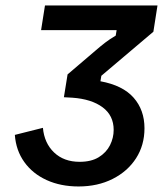

<svg xmlns="http://www.w3.org/2000/svg" viewBox="-20 -670 607 701"><path d="M266.7 10.8Q201.7 10.8 150.4 -12.5Q99.2 -35.8 68.8 -78.3Q38.3 -120.8 34.2 -177.5L136.7 -203.3Q141.7 -147.5 177.5 -113.3Q213.3 -79.2 270.8 -79.2Q313.3 -79.2 340.8 -96.2Q368.3 -113.3 381.7 -140Q395 -166.7 395 -195.8Q395 -248.3 354.6 -278.3Q314.2 -308.3 244.2 -313.3L213.3 -315L226.7 -398.3L328.3 -485Q347.5 -501.7 363.8 -514.2Q380 -526.7 402.5 -540L405.8 -560H130L144.2 -650H555L540 -554.2L350 -393.3L346.7 -373.3Q428.3 -358.3 467.9 -313.3Q507.5 -268.3 507.5 -201.7Q507.5 -140 476.7 -92.1Q445.8 -44.2 391.2 -16.7Q336.7 10.8 266.7 10.8Z"/></svg>

Font: Familjen Grotesk GF Medium
Style: Italic
Weight: 500
Designer: Anders Wikstroem, Jonas Baeckman, Matilda Gysing, Kristian Moeller
Foundry: Familjen STHML AB
Version: Version 2.000; Beta; Release 4; Build 6